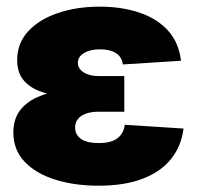

<svg xmlns="http://www.w3.org/2000/svg" viewBox="-20 -559 604 589"><path d="M282.2 10.7Q209 10.7 149.7 -7.8Q90.3 -26.4 55.7 -62.7Q21 -99.1 21 -152.3Q21 -192.4 40.3 -218.8Q59.6 -245.1 93.5 -260.5Q127.4 -275.9 170.7 -282.5Q213.9 -289.1 261.2 -289.1H361.3V-216.3H283.2Q259.8 -216.3 243.7 -210.4Q227.5 -204.6 219 -193.8Q210.4 -183.1 210.4 -167.5Q210.4 -146 228.3 -133.1Q246.1 -120.1 283.2 -120.1Q308.1 -120.1 324.7 -126.5Q341.3 -132.8 350.8 -145.3Q360.4 -157.7 362.8 -176.3L543 -164.6Q536.6 -111.3 505.1 -71.8Q473.6 -32.2 417.7 -10.7Q361.8 10.7 282.2 10.7ZM265.1 -258.3Q214.4 -258.3 171.6 -263.2Q128.9 -268.1 97.9 -280.8Q66.9 -293.5 49.8 -316.2Q32.7 -338.9 32.7 -374.5Q32.7 -426.3 66.4 -462.9Q100.1 -499.5 157.7 -519Q215.3 -538.6 285.6 -538.6Q353 -538.6 407.2 -520.5Q461.4 -502.4 495.1 -465.6Q528.8 -428.7 535.2 -372.6L356.9 -361.3Q354 -384.3 335.7 -396Q317.4 -407.7 287.1 -407.7Q256.3 -407.7 237.5 -396.2Q218.8 -384.8 218.8 -366.2Q218.8 -348.6 236.3 -337.2Q253.9 -325.7 282.2 -325.7H361.3V-258.3Z"/></svg>

Font: Inter 24pt Black
Style: Regular
Weight: 900
Designer: Rasmus Andersson
Foundry: rsms
Version: Version 4.001;git-66647c0bb